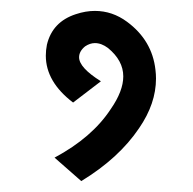

<svg xmlns="http://www.w3.org/2000/svg" viewBox="-20 -180 354 352"><path d="M213 -140Q259 -106 265 -52Q266 -44 266 -36Q266 10 235 55Q198 110 129 152L80 109Q149 72 183 20Q206 -13 206 -40Q206 -69 178 -92Q166 -101 154 -101Q145 -101 136 -95Q125 -86 125 -75Q125 -56 165 -31L114 8Q64 -30 64 -78Q64 -88 66 -98Q76 -140 119 -154Q137 -160 154 -160Q186 -160 213 -140Z"/></svg>

Font: UN Bangla
Style: Regular
Weight: 400
Designer: Desinged by Rajon, Unicode developed by Rashed (IMGN)
Version: Version 2.001;March 19, 2023;FontCreator 14.0.0.2901 64-bit